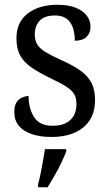

<svg xmlns="http://www.w3.org/2000/svg" viewBox="-20 -565 458 806"><path d="M196 10Q149 10 113.5 -2Q78 -14 59 -37Q40 -60 40 -95Q40 -121 49.5 -135.5Q59 -150 73.5 -156Q88 -162 100 -162Q100 -110 123 -73.5Q146 -37 201 -37Q250 -37 275.5 -61.5Q301 -86 301 -128Q301 -153 291.5 -169.5Q282 -186 258 -201.5Q234 -217 191 -237Q142 -261 110.5 -283Q79 -305 64 -333.5Q49 -362 49 -404Q49 -472 96.5 -508.5Q144 -545 221 -545Q267 -545 298 -532.5Q329 -520 344.5 -499Q360 -478 360 -453Q360 -426 343 -410Q326 -394 294 -394Q294 -445 273.5 -472.5Q253 -500 211 -500Q166 -500 146 -477.5Q126 -455 126 -420Q126 -395 137 -377.5Q148 -360 173.5 -345Q199 -330 239 -312Q288 -290 318.5 -268Q349 -246 364 -217Q379 -188 379 -146Q379 -70 329.5 -30Q280 10 196 10ZM140 208Q146 186 151 161Q156 136 160.5 110.5Q165 85 169 61H258V71Q250 92 237 119Q224 146 208.5 173Q193 200 180 221H140Z"/></svg>

Font: Noto Serif SemiCondensed
Style: Regular
Weight: 400
Width: 4
Designer: Monotype Design Team
Foundry: Monotype Imaging Inc.
Version: Version 2.013